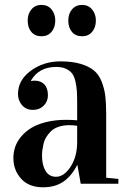

<svg xmlns="http://www.w3.org/2000/svg" viewBox="-20 -758 531 792"><path d="M35.2 -106Q35.2 -129.9 42.7 -152.1Q50.3 -174.3 67.4 -194.8Q84.5 -215.3 109.4 -230.5Q134.3 -245.6 171.1 -254.6Q208 -263.7 252.9 -263.7Q276.9 -263.7 298.3 -261.7V-329.1Q298.3 -361.3 297.1 -381.3Q295.9 -401.4 291 -422.6Q286.1 -443.8 277.1 -455.3Q268.1 -466.8 251.7 -474.4Q235.4 -481.9 211.9 -481.9Q140.6 -481.9 107.9 -425.8V-423.8Q116.2 -425.3 123 -425.3Q148.4 -425.3 163.1 -409.7Q177.7 -394 177.7 -364.7Q177.7 -339.4 160.2 -322Q142.6 -304.7 116.2 -304.7Q87.4 -304.7 70.8 -324.2Q54.2 -343.8 54.2 -370.1Q54.2 -427.7 107.2 -466.3Q160.2 -504.9 229 -504.9Q277.8 -504.9 312.3 -494.6Q346.7 -484.4 367.2 -467.5Q387.7 -450.7 399.2 -421.6Q410.6 -392.6 414.3 -362.3Q418 -332 418 -288.1V-24.9L468.3 -20V0H313L299.3 -77.1H298.3Q274.4 -30.8 240.5 -8.1Q206.5 14.6 158.2 14.6Q98.6 14.6 66.9 -21Q35.2 -56.6 35.2 -106ZM153.3 -116.2Q153.3 -77.1 168 -53Q182.6 -28.8 210.9 -28.8Q244.1 -28.8 271.2 -70.3Q298.3 -111.8 298.3 -171.9V-239.3Q278.8 -241.7 266.6 -241.7Q241.2 -241.7 221.4 -234.9Q201.7 -228 189.9 -216.3Q178.2 -204.6 170.4 -191.7Q162.6 -178.7 159.2 -163.1Q155.8 -147.5 154.5 -137.2Q153.3 -127 153.3 -116.2ZM94.2 -673.3Q94.2 -701.2 109.9 -719.5Q125.5 -737.8 150.9 -737.8Q177.2 -737.8 192.6 -719.2Q208 -700.7 208 -673.3Q208 -645 192.6 -626.7Q177.2 -608.4 150.9 -608.4Q124.5 -608.4 109.4 -626.2Q94.2 -644 94.2 -673.3ZM261.7 -673.3Q261.7 -701.2 277.3 -719.5Q293 -737.8 318.4 -737.8Q344.2 -737.8 359.9 -719Q375.5 -700.2 375.5 -673.3Q375.5 -645 360.1 -626.7Q344.7 -608.4 318.4 -608.4Q292 -608.4 276.9 -626.2Q261.7 -644 261.7 -673.3Z"/></svg>

Font: Vidaloka
Style: Regular
Weight: 400
Designer: Cyreal (www.cyreal.org)
Foundry: Cyreal (www.cyreal.org)
Version: Version 1.011